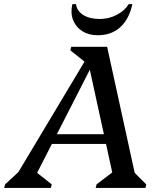

<svg xmlns="http://www.w3.org/2000/svg" viewBox="-74 -919 789 939"><path d="M-53.5 0 -49.2 -17.1 49.3 -108.4 -16.6 -23.1 382.6 -690H449.9L593.1 -35.6L554.6 -103.6L641.5 -17.1L637.3 0H393.9L398.3 -17.3L504.8 -98.7L484 -34.2L359 -606.5H379.9L82.7 -25.1L81.6 -94.1L179.1 -17.3L174.7 0ZM142.7 -215 153.7 -262.7H490.7L479.7 -215ZM355 -604.9 270.1 -672.9 274.3 -690H404.8V-604.9ZM404.3 -746.7Q359.5 -746.7 328 -766.9Q296.5 -787 283.4 -821.3Q270.2 -855.7 279.7 -898.7H297.8Q302.2 -865.2 333.3 -845.7Q364.5 -826.1 413.9 -826.1Q458.1 -826.1 497.2 -846.5Q536.4 -866.9 555.4 -898.7H573.4Q557.3 -825.1 514 -785.9Q470.7 -746.7 404.3 -746.7Z"/></svg>

Font: Platypi Light
Style: Italic
Weight: 300
Italic angle: -13°
Designer: David Sargent
Foundry: Bolt Cutter Type
Version: Version 1.200